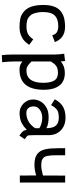

<svg xmlns="http://www.w3.org/2000/svg" viewBox="665 -1207 740 2110"><g transform="rotate(90 1035.0 -152.0)"><path d="M112.3 -257.3Q112.3 -220.2 118.4 -190.4Q124.5 -160.6 133.3 -141.6Q142.1 -122.6 156.5 -109.1Q170.9 -95.7 183.3 -88.9Q195.8 -82 213.4 -78.4Q231 -74.7 241.5 -74Q252 -73.2 267.1 -73.2H273.4Q326.7 -73.2 358.4 -92.5Q390.1 -111.8 411.6 -147.5L473.1 -103Q472.2 -102.1 464.6 -91.1Q457 -80.1 450.4 -72.8Q443.8 -65.4 431.6 -52.7Q419.4 -40 405 -31.5Q390.6 -22.9 371.8 -14.4Q353 -5.9 328.1 -1.2Q303.2 3.4 275.4 3.4Q227.1 3.4 188.2 -4.4Q149.4 -12.2 117.7 -35.6Q72.3 -70.8 53.5 -125.2Q34.7 -179.7 34.7 -257.3Q34.7 -323.7 50.3 -370.4Q65.9 -417 97.7 -444.6Q129.4 -472.2 172.6 -484.6Q215.8 -497.1 275.4 -497.1Q342.8 -497.1 387.2 -462.9Q420.9 -437 442.9 -385.3L367.7 -356Q365.2 -364.7 363 -370.8Q360.8 -377 353.5 -387.7Q346.2 -398.4 336.7 -405Q327.1 -411.6 309.6 -417Q292 -422.4 270 -422.4Q188.5 -422.4 150.4 -383.3Q112.3 -344.2 112.3 -257.3Z M890.1 -257.3Q890.1 -336.9 865.2 -377.9Q840.3 -418.9 780.8 -418.9Q747.6 -418.9 725.6 -410.4Q703.6 -401.9 689.2 -386.5Q674.8 -371.1 655.8 -340.8V-127.9Q686.5 -98.1 700.2 -88.9Q725.6 -72.3 753.4 -72.3Q890.1 -72.3 890.1 -257.3ZM579.6 -360.8V-372.6Q579.6 -426.3 570.3 -487.3L650.4 -497.1Q655.3 -464.8 655.8 -450.2Q705.6 -494.6 780.3 -494.6Q876 -494.6 921.4 -432.9Q966.8 -371.1 966.8 -266.6Q966.8 3.4 746.6 3.4Q737.8 3.4 729.5 2.7Q721.2 2 715.3 1Q709.5 0 702.4 -2.4Q695.3 -4.9 691.9 -6.1Q688.5 -7.3 681.9 -11Q675.3 -14.6 673.1 -15.9Q670.9 -17.1 664.1 -21.7Q657.2 -26.4 655.8 -27.3V73.7Q655.8 118.2 663.6 193.8L585.9 198.2Q579.1 142.6 579.1 71.3Z M1149.4 -151.9Q1149.4 -113.8 1168.7 -92.5Q1188 -71.3 1222.2 -71.3Q1251 -71.3 1277.6 -79.8Q1304.2 -88.4 1321.3 -99.4Q1338.4 -110.4 1354.2 -126Q1370.1 -141.6 1376.5 -150.1Q1382.8 -158.7 1388.7 -168.5V-214.8Q1337.9 -246.1 1273.9 -246.1Q1222.2 -245.6 1185.8 -219.7Q1149.4 -193.8 1149.4 -151.9ZM1465.3 -155.3Q1465.3 -92.8 1471.7 -84.5Q1474.6 -80.6 1480.7 -75.7Q1486.8 -70.8 1496.3 -63.7Q1505.9 -56.6 1510.3 -53.2L1469.7 4.9Q1466.3 2 1454.8 -5.9Q1443.4 -13.7 1438.5 -18.3Q1433.6 -22.9 1425.8 -31.5Q1418 -40 1413.3 -51Q1408.7 -62 1406.2 -76.2Q1388.7 -59.1 1374.3 -47.9Q1359.9 -36.6 1336.9 -23.4Q1314 -10.3 1285.2 -3.7Q1256.3 2.9 1222.2 2.9Q1160.2 2.9 1116.7 -41.3Q1073.2 -85.4 1073.2 -147Q1073.2 -175.8 1084.5 -205.8Q1095.7 -235.8 1116.7 -257.3Q1149.4 -290.5 1186 -303.5Q1222.7 -316.4 1270 -316.4Q1348.1 -316.4 1388.7 -291.5Q1388.7 -361.8 1361.1 -395Q1333.5 -428.2 1272 -428.2Q1219.7 -428.2 1191.7 -411.6Q1163.6 -395 1134.8 -343.8L1071.3 -383.8Q1105 -447.8 1153.6 -474.9Q1202.1 -502 1271 -502Q1358.9 -502 1412.1 -450.7Q1465.3 -399.4 1465.3 -316.4Z M1986.3 -498Q1986.3 -392.6 1986.1 -249Q1985.8 -105.5 1985.8 0H1909.2L1908.2 -179.7Q1846.7 -160.6 1792 -160.6Q1752.9 -160.6 1724.1 -167.5Q1695.3 -174.3 1675 -189.7Q1654.8 -205.1 1641.8 -225.3Q1628.9 -245.6 1621.6 -276.6Q1614.3 -307.6 1611.6 -341.3Q1608.9 -375 1608.9 -421.4V-498H1686V-415.5Q1686 -377 1687.3 -353.5Q1688.5 -330.1 1692.6 -307.1Q1696.8 -284.2 1704.1 -272.5Q1711.4 -260.7 1724.6 -251.2Q1737.8 -241.7 1756.3 -238.5Q1774.9 -235.4 1801.8 -235.4Q1839.8 -235.4 1908.7 -254.4L1909.7 -498Z"/></g></svg>

Font: Fantasque Sans Mono
Style: Regular
Weight: 400
Monospace: yes
Designer: Jany Belluz
Version: Version 1.8.0 ; ttfautohint (v1.8.2)